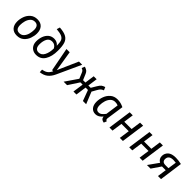

<svg xmlns="http://www.w3.org/2000/svg" viewBox="314 -2284 4031 4031"><g transform="rotate(45 2329.5 -268.0)"><path d="M52 -206Q52 -280 79.5 -356.5Q107 -433 168 -486Q229 -539 325 -539Q422 -539 474 -481Q526 -423 526 -321Q526 -248 499 -171.5Q472 -95 411 -41.5Q350 12 254 12Q157 12 104.5 -46Q52 -104 52 -206ZM430 -331Q430 -465 322 -465Q259 -465 220 -421.5Q181 -378 164.5 -316.5Q148 -255 148 -196Q148 -62 257 -62Q320 -62 359 -105.5Q398 -149 414 -210.5Q430 -272 430 -331Z M629 -197Q629 -274 654.5 -343Q680 -412 732 -456Q784 -500 861 -500Q949 -500 1001 -433V-439Q1000 -528 982.5 -574.5Q965 -621 913 -645Q861 -669 754 -678L776 -749Q908 -740 975.5 -701Q1043 -662 1067.5 -586.5Q1092 -511 1092 -377Q1092 -203 1025 -95.5Q958 12 827 12Q770 12 725 -12.5Q680 -37 654.5 -84Q629 -131 629 -197ZM998 -348Q956 -428 873 -428Q793 -428 757.5 -361.5Q722 -295 722 -198Q722 -129 749.5 -95Q777 -61 827 -61Q911 -61 954 -144Q997 -227 998 -348Z M1416 5Q1375 96 1310 149Q1245 202 1141 213L1137 141Q1191 132 1224.5 115Q1258 98 1281 71.5Q1304 45 1328 0H1294L1193 -527H1289L1363 -70L1565 -527H1660Z M2363 -470Q2323 -455 2301.5 -434.5Q2280 -414 2252 -364L2197 -266L2305 0H2209L2120 -239H2050L2016 0H1928L1962 -239H1895L1739 0H1636L1826 -277L1773 -404Q1761 -433 1746 -446.5Q1731 -460 1701 -471L1729 -539Q1782 -521 1806 -501Q1830 -481 1847 -441L1902 -311H1972L2002 -527H2090L2060 -311H2129L2193 -419Q2228 -478 2255 -500.5Q2282 -523 2334 -539Z M2887 -494 2833 -120Q2831 -104 2831 -98Q2831 -80 2838.5 -69Q2846 -58 2865 -51L2839 12Q2797 7 2774 -14Q2751 -35 2746 -76Q2714 -35 2674 -11.5Q2634 12 2589 12Q2509 12 2465 -43Q2421 -98 2421 -190Q2421 -270 2450.5 -350Q2480 -430 2543 -484.5Q2606 -539 2702 -539Q2751 -539 2795.5 -528Q2840 -517 2887 -494ZM2519 -189Q2519 -124 2542 -92.5Q2565 -61 2608 -61Q2649 -61 2681.5 -86Q2714 -111 2749 -158L2790 -449Q2769 -458 2749.5 -462Q2730 -466 2704 -466Q2641 -466 2599.5 -423.5Q2558 -381 2538.5 -317.5Q2519 -254 2519 -189Z M3338 -232H3121L3088 0H2997L3071 -527H3162L3131 -306H3348L3379 -527H3470L3396 0H3305Z M3925 -232H3708L3675 0H3584L3658 -527H3749L3718 -306H3935L3966 -527H4057L3983 0H3892Z M4599 -519 4528 0H4437L4466 -202H4355L4217 0H4110L4272 -228Q4234 -248 4215 -280.5Q4196 -313 4196 -354Q4196 -432 4251.5 -485.5Q4307 -539 4432 -539Q4508 -539 4599 -519ZM4290 -355Q4290 -316 4313.5 -294Q4337 -272 4387 -272H4476L4504 -462Q4458 -468 4429 -468Q4290 -468 4290 -355Z"/></g></svg>

Font: Fira Sans
Style: Italic
Weight: 400
Italic angle: -8°
Designer: bBox Type GmbH & Carrois Corporate GbR & Edenspiekermann AG
Foundry: bBox Type GmbH & Carrois Corporate GbR & Edenspiekermann AG
Version: Version 4.301